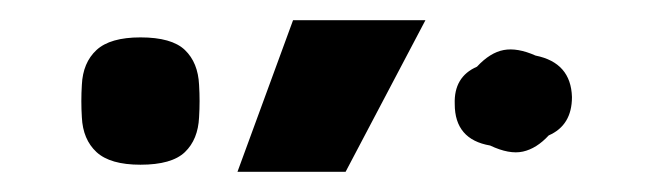

<svg xmlns="http://www.w3.org/2000/svg" viewBox="-20 -753 640 190"><path d="M270 -733H401L322 -583H215ZM119 -590Q89 -590 75.5 -602.5Q62 -615 61 -637Q60 -653 61 -669Q62 -691 75.5 -703.5Q89 -716 119 -716Q150 -716 163 -703.5Q176 -691 177 -669Q178 -653 177 -637Q176 -615 163 -602.5Q150 -590 119 -590ZM465 -609Q430 -615 430 -650Q429 -677 452 -687Q465 -701 478.5 -703.5Q492 -706 510 -698Q545 -691 546 -657Q546 -629 523 -619Q511 -606 497.5 -603Q484 -600 465 -609Z"/></svg>

Font: Kreadon Light
Style: Bold
Weight: 600
Designer: Reiya WATANABE
Foundry: StudioGnu
Version: Version 1.003; ttfautohint (v1.8.4.7-5d5b);gftools[0.9.32]